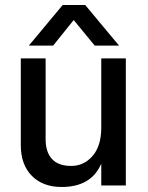

<svg xmlns="http://www.w3.org/2000/svg" viewBox="-20 -740 591 766"><path d="M192 -558H95L230 -720H320L455 -558H358L274 -660ZM482 0H384V-87Q344 6 226 6Q151 6 107 -38.5Q63 -83 63 -161V-507H162V-185Q162 -133 187.5 -105.5Q213 -78 264 -78Q315 -78 349.5 -118Q384 -158 384 -231V-507H482Z"/></svg>

Font: Hind Jalandhar Medium
Style: Regular
Weight: 500
Designer: Namrata Goyal
Foundry: Indian Type Foundry
Version: Version 0.702;PS 1.0;hotconv 1.0.81;makeotf.lib2.5.63406